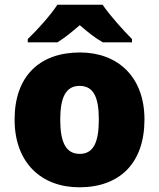

<svg xmlns="http://www.w3.org/2000/svg" viewBox="-20 -852 677 816"><path d="M416 -832H224C194 -786 136 -722 98 -686V-672H224C259 -694 284 -715 319 -745C354 -715 382 -692 417 -672H541V-686C507 -720 447 -786 416 -832ZM594 -344C594 -527 479 -629 320 -629C147 -629 42 -527 42 -344C42 -159 157 -56 317 -56C489 -56 594 -159 594 -344ZM236 -344C236 -438 260 -487 318 -487C378 -487 400 -438 400 -344C400 -249 378 -198 319 -198C259 -198 236 -249 236 -344Z"/></svg>

Font: Noto Sans Malayalam UI Black
Style: Regular
Weight: 900
Designer: Jelle Bosma - Monotype Design Team
Foundry: Monotype Imaging Inc.
Version: Version 2.104